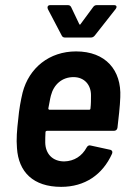

<svg xmlns="http://www.w3.org/2000/svg" viewBox="-20 -719 501 747"><path d="M349 -581 430 -684C436 -692 434 -699 424 -699H356C351 -699 346 -697 342 -691L294 -626C292 -622 290 -622 288 -626L257 -691C254 -697 250 -699 244 -699H175C166 -699 163 -692 166 -684L220 -581C222 -576 227 -573 232 -573H334C340 -573 345 -576 349 -581ZM230 -91C184 -91 157 -121 156 -164C156 -176 156 -190 157 -205C157 -208 160 -210 163 -210H423C430 -210 436 -214 437 -222C441 -257 447 -306 448 -341C453 -446 391 -519 276 -519C172 -519 93 -455 68 -359C61 -330 54 -292 51 -256C46 -214 43 -177 46 -143C52 -50 109 8 218 8C310 8 379 -39 416 -121C419 -129 416 -134 410 -136L332 -153C326 -155 320 -151 317 -145C299 -112 269 -92 230 -91ZM266 -419C308 -419 335 -389 334 -346C334 -331 334 -314 332 -297C332 -294 330 -292 327 -292H173C170 -292 168 -294 168 -297C172 -315 174 -332 178 -347C189 -390 221 -419 266 -419Z"/></svg>

Font: Barlow Semi Condensed SemiBold
Style: Italic
Weight: 600
Width: 4
Italic angle: -7°
Designer: Jeremy Tribby
Foundry: Tribby Type
Version: Version 1.422;hotconv 1.0.109;makeotfexe 2.5.65596